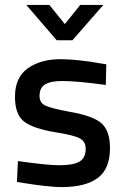

<svg xmlns="http://www.w3.org/2000/svg" viewBox="-20 -751 508 782"><path d="M413 -489 411 -405Q295 -421 233 -421Q186 -421 163.5 -407Q141 -393 141 -360Q141 -333 163.5 -321.5Q186 -310 262 -296Q357 -280 392.5 -249.5Q428 -219 428 -148Q428 -63 378 -26Q328 11 231 11Q201 11 155.5 5.5Q110 0 80 -5L49 -10L53 -95Q171 -78 222 -78Q279 -78 304 -93Q329 -108 329 -145Q329 -174 306 -187Q283 -200 208 -212Q116 -227 78.5 -255.5Q41 -284 41 -357Q41 -436 93.5 -473Q146 -510 227 -510Q259 -510 305.5 -505Q352 -500 382 -494ZM211 -587 87 -731H181L244 -653L307 -731H401L275 -587Z"/></svg>

Font: TitilliumText
Style: Medium
Weight: 500
Designer: Accademia di Belle Arti di Urbino and others
Foundry: Accademia di Belle Arti di Urbino and others.
Version: Version 60.001